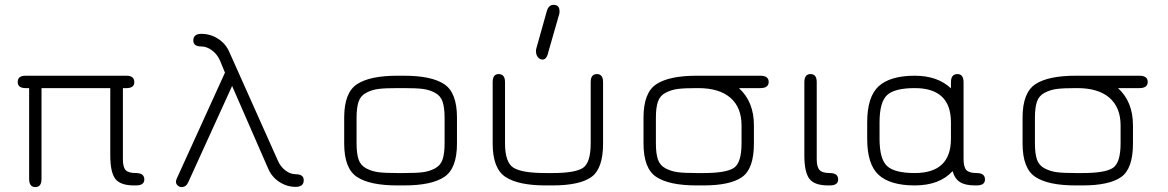

<svg xmlns="http://www.w3.org/2000/svg" viewBox="-20 -761 4794 788"><path d="M432.6 -399.4H150.4V-26.4Q150.4 6.8 125 6.8Q99.6 6.8 99.6 -26.4V-399.4H85Q52.7 -399.4 52.7 -424.8Q52.7 -450.2 85 -450.2H499Q531.2 -450.2 531.2 -423.8Q531.2 -399.4 499 -399.4H484.4V-106.4Q484.4 -75.2 495.6 -63Q506.8 -50.8 538.1 -50.8Q572.3 -50.8 572.3 -24.4Q572.3 0 538.1 0H530.3Q473.6 0 453.1 -27.3Q432.6 -54.7 432.6 -123Z M1080.1 -70.3 932.6 -408.2 752.9 -13.7Q744.1 6.8 725.6 6.8Q716.8 6.8 709.5 0.5Q702.1 -5.9 702.1 -15.6Q702.1 -19.5 705.1 -27.3L903.3 -462.9L882.8 -512.7Q871.1 -539.1 849.6 -554.7Q828.1 -570.3 806.6 -570.3Q773.4 -570.3 773.4 -594.7Q773.4 -622.1 806.6 -622.1Q843.8 -622.1 875.5 -601.6Q907.2 -581.1 921.9 -545.9L1120.1 -102.5Q1130.9 -77.1 1151.4 -61.5Q1171.9 -45.9 1193.4 -45.9Q1226.6 -45.9 1226.6 -21.5Q1226.6 5.9 1193.4 5.9Q1157.2 5.9 1126 -14.6Q1094.7 -35.2 1080.1 -70.3Z M1638.7 0H1610.4Q1498 0 1445.3 -34.7Q1392.6 -69.3 1392.6 -171.9V-278.3Q1392.6 -380.9 1445.3 -415.5Q1498 -450.2 1610.4 -450.2H1638.7Q1751 -450.2 1803.2 -415.5Q1855.5 -380.9 1855.5 -278.3V-171.9Q1855.5 -69.3 1803.2 -34.7Q1751 0 1638.7 0ZM1610.4 -50.8H1638.7Q1688.5 -50.8 1715.3 -54.2Q1742.2 -57.6 1765.1 -69.8Q1788.1 -82 1796.4 -106.4Q1804.7 -130.9 1804.7 -172.9V-277.3Q1804.7 -319.3 1796.4 -343.8Q1788.1 -368.2 1765.1 -380.4Q1742.2 -392.6 1715.3 -396Q1688.5 -399.4 1638.7 -399.4H1610.4Q1560.5 -399.4 1533.7 -396Q1506.8 -392.6 1483.4 -380.4Q1460 -368.2 1451.7 -343.8Q1443.4 -319.3 1443.4 -277.3V-172.9Q1443.4 -130.9 1451.7 -106.4Q1460 -82 1483.4 -69.8Q1506.8 -57.6 1533.7 -54.2Q1560.5 -50.8 1610.4 -50.8Z M2252 -741.2Q2276.4 -741.2 2276.4 -714.8Q2276.4 -708 2275.4 -704.1L2231.4 -550.8Q2224.6 -516.6 2207 -516.6Q2195.3 -516.6 2187.5 -526.4Q2179.7 -536.1 2179.7 -551.8Q2179.7 -557.6 2181.6 -563.5L2224.6 -716.8Q2232.4 -741.2 2252 -741.2ZM2247.1 0H2219.7Q2107.4 0 2054.7 -34.7Q2002 -69.3 2002 -171.9V-423.8Q2002 -457 2026.4 -457Q2052.7 -457 2052.7 -423.8V-172.9Q2052.7 -93.8 2087.9 -72.3Q2123 -50.8 2219.7 -50.8H2247.1Q2341.8 -50.8 2373 -72.3Q2404.3 -93.8 2404.3 -172.9V-423.8Q2404.3 -457 2429.7 -457Q2455.1 -457 2455.1 -423.8V-171.9Q2455.1 -68.4 2406.7 -34.2Q2358.4 0 2247.1 0Z M3100.6 -450.2Q3134.8 -450.2 3134.8 -424.8Q3134.8 -399.4 3100.6 -399.4H3012.7Q3074.2 -343.8 3074.2 -246.1V-171.9Q3074.2 -68.4 3025.4 -34.2Q2976.6 0 2867.2 0H2838.9Q2726.6 0 2673.8 -34.7Q2621.1 -69.3 2621.1 -171.9V-278.3Q2621.1 -380.9 2673.8 -415.5Q2726.6 -450.2 2838.9 -450.2ZM2838.9 -399.4Q2789.1 -399.4 2762.2 -396Q2735.4 -392.6 2711.9 -380.4Q2688.5 -368.2 2680.2 -343.8Q2671.9 -319.3 2671.9 -277.3V-172.9Q2671.9 -130.9 2680.2 -106.4Q2688.5 -82 2711.9 -69.8Q2735.4 -57.6 2762.2 -54.2Q2789.1 -50.8 2838.9 -50.8H2867.2Q2960 -50.8 2991.7 -71.8Q3023.4 -92.8 3023.4 -172.9V-246.1Q3023.4 -320.3 2977.5 -359.9Q2931.6 -399.4 2845.7 -399.4Z M3385.7 0H3378.9Q3322.3 0 3301.8 -27.3Q3281.2 -54.7 3281.2 -123V-423.8Q3281.2 -457 3306.6 -457Q3332 -457 3332 -423.8V-107.4Q3332 -76.2 3343.3 -63.5Q3354.5 -50.8 3385.7 -50.8Q3419.9 -50.8 3419.9 -24.4Q3419.9 0 3385.7 0Z M3988.3 0H3981.4Q3941.4 0 3919.9 -13.7Q3898.4 -27.3 3889.6 -58.6Q3835.9 0 3734.4 0Q3633.8 0 3586.4 -43Q3539.1 -85.9 3539.1 -191.4V-258.8Q3539.1 -364.3 3586.4 -407.2Q3633.8 -450.2 3734.4 -450.2Q3828.1 -450.2 3882.8 -398.4V-422.9Q3882.8 -457 3909.2 -457Q3934.6 -457 3934.6 -423.8V-107.4Q3934.6 -76.2 3945.8 -63.5Q3957 -50.8 3988.3 -50.8Q4022.5 -50.8 4022.5 -24.4Q4022.5 0 3988.3 0ZM3734.4 -399.4Q3651.4 -399.4 3620.6 -370.6Q3589.8 -341.8 3589.8 -258.8V-191.4Q3589.8 -108.4 3620.6 -79.6Q3651.4 -50.8 3734.4 -50.8Q3882.8 -50.8 3882.8 -191.4V-258.8Q3882.8 -399.4 3734.4 -399.4Z M4656.2 -450.2Q4690.4 -450.2 4690.4 -424.8Q4690.4 -399.4 4656.2 -399.4H4568.4Q4629.9 -343.8 4629.9 -246.1V-171.9Q4629.9 -68.4 4581.1 -34.2Q4532.2 0 4422.9 0H4394.5Q4282.2 0 4229.5 -34.7Q4176.8 -69.3 4176.8 -171.9V-278.3Q4176.8 -380.9 4229.5 -415.5Q4282.2 -450.2 4394.5 -450.2ZM4394.5 -399.4Q4344.7 -399.4 4317.9 -396Q4291 -392.6 4267.6 -380.4Q4244.1 -368.2 4235.8 -343.8Q4227.5 -319.3 4227.5 -277.3V-172.9Q4227.5 -130.9 4235.8 -106.4Q4244.1 -82 4267.6 -69.8Q4291 -57.6 4317.9 -54.2Q4344.7 -50.8 4394.5 -50.8H4422.9Q4515.6 -50.8 4547.4 -71.8Q4579.1 -92.8 4579.1 -172.9V-246.1Q4579.1 -320.3 4533.2 -359.9Q4487.3 -399.4 4401.4 -399.4Z"/></svg>

Font: Jura
Style: Book
Weight: 400
Version: Version 2.3